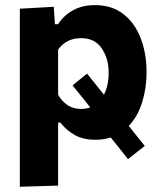

<svg xmlns="http://www.w3.org/2000/svg" viewBox="-20 -533 628 750"><path d="M57.5 196.5V-499L190 -506.5L194.5 -438.5H207Q229 -473 265.5 -493Q302 -513 351 -513Q417 -513 461.8 -478.2Q506.5 -443.5 529.5 -384Q552.5 -324.5 552.5 -250.5Q552.5 -188.5 535.2 -133.2Q518 -78 483 -41Q497.5 -23 513 -3.5Q528.5 16 545.5 37L480 88.5Q462 65.5 444.8 44.2Q427.5 23 412.5 4Q384.5 13 352 13Q306.5 13 273.5 -4.8Q240.5 -22.5 216 -54H207V192ZM297 -107.5Q316.5 -107.5 332.5 -113.5Q317 -133 299.8 -154.5Q282.5 -176 263.5 -199.5L320 -245.5Q338 -223 354.5 -202.5Q371 -182 386 -163Q404.5 -199 404.5 -249Q404.5 -304 377.5 -344Q350.5 -384 296.5 -384Q239.5 -384 207 -339.5V-163Q221 -138 243.2 -122.8Q265.5 -107.5 297 -107.5Z"/></svg>

Font: Commissioner
Style: Bold
Weight: 700
Designer: Kostas Bartsokas
Foundry: Kostas Bartsokas
Version: Version 1.000; ttfautohint (v1.8.3)